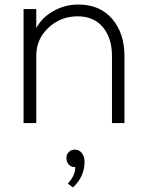

<svg xmlns="http://www.w3.org/2000/svg" viewBox="-20 -543 644 847"><path d="M326 -523Q420 -523 474.5 -460Q529 -397 529 -296V0H474V-296Q474 -375 434 -423Q394 -471 322 -471Q248 -471 194 -421Q140 -371 140 -297V0H84V-503H140V-419Q165 -466 216 -494.5Q267 -523 326 -523ZM312 194Q295 195 284 183.5Q273 172 273 155Q273 138 283.5 127.5Q294 117 310 117Q329 117 341 132Q353 147 353 171Q353 236 302 284L279 267Q312 232 312 194Z"/></svg>

Font: Metropolitano Light
Style: Regular
Weight: 300
Designer: Fonts by Alex Slobzheninov & Chris M. Simpson / Changes by Cristiano Sobral
Foundry: Fonts by Alex Slobzheninov & Chris M. Simpson / Changes by Cristiano Sobral
Version: Version 1.00;August 30, 2020;FontCreator 13.0.0.2681 64-bit